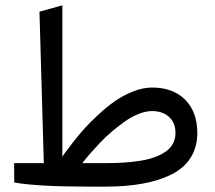

<svg xmlns="http://www.w3.org/2000/svg" viewBox="-20 -697 804 717"><path d="M635.3 -200.7Q635.3 -238.8 611.1 -260.5Q586.9 -282.2 547.9 -282.2Q524.4 -282.2 497.6 -271.5Q470.7 -260.7 446.3 -243.4Q421.9 -226.1 397.7 -205.6Q373.5 -185.1 354 -164.3Q334.5 -143.6 319.3 -126.5Q304.2 -109.4 295.9 -98.6L287.6 -87.9H377Q412.1 -87.9 442.1 -89.8Q472.2 -91.8 502.4 -96.4Q532.7 -101.1 555.9 -109.4Q579.1 -117.7 597.4 -129.9Q615.7 -142.1 625.5 -160.2Q635.3 -178.2 635.3 -200.7ZM547.9 -370.1Q626.5 -370.1 671.6 -324.5Q716.8 -278.8 716.8 -200.7Q716.8 -147.5 692.1 -108.4Q667.5 -69.3 621.1 -45.9Q574.7 -22.5 512.5 -11.2Q450.2 0 370.6 0H318.8Q117.2 0 33.2 -15.6L32.7 -87.9H143.6L127.4 -653.3L212.9 -677.2V-111.8Q216.3 -117.2 222.9 -126.5Q229.5 -135.7 250.2 -162.6Q271 -189.5 292.7 -213.9Q314.5 -238.3 346.4 -268.1Q378.4 -297.9 409.2 -319.3Q439.9 -340.8 477.1 -355.5Q514.2 -370.1 547.9 -370.1Z"/></svg>

Font: Samim FD
Style: FD
Weight: 400
Foundry: DejaVu fonts team - Redesigned by Saber Rastikerdar
Version: Version 4.00 December 17, 2020